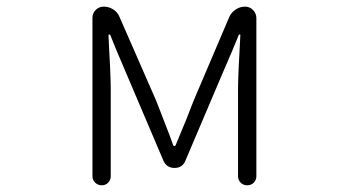

<svg xmlns="http://www.w3.org/2000/svg" viewBox="-20 -553 1040 573"><path d="M255.9 -27.3V-499Q255.9 -513.7 265.6 -523.4Q275.4 -533.2 290 -533.2Q304.7 -533.2 317.9 -524.9Q331.1 -516.6 336.9 -502L446.3 -252Q452.1 -236.3 470.2 -190.4Q488.3 -144.5 497.1 -119.1Q498 -117.2 500.5 -117.2Q502.9 -117.2 503.9 -119.1Q541 -207 557.6 -252L664.1 -502Q669.9 -515.6 683.1 -524.4Q696.3 -533.2 710.9 -533.2Q725.6 -533.2 735.4 -522.9Q745.1 -512.7 745.1 -499V-27.3Q745.1 -15.6 737.3 -7.8Q729.5 0 717.8 0Q706.1 0 698.2 -7.8Q690.4 -15.6 690.4 -27.3V-288.1Q690.4 -326.2 697.3 -448.2Q697.3 -450.2 695.3 -450.2Q693.4 -450.2 692.4 -448.2Q679.7 -416 644.5 -335L533.2 -73.2Q524.4 -51.8 501 -51.8Q477.5 -51.8 467.8 -73.2L356.4 -335Q323.2 -412.1 309.6 -447.3Q308.6 -450.2 306.2 -450.2Q303.7 -450.2 303.7 -447.3Q310.5 -326.2 310.5 -288.1V-27.3Q310.5 -15.6 302.7 -7.8Q294.9 0 283.7 0Q272.5 0 264.2 -7.8Q255.9 -15.6 255.9 -27.3Z"/></svg>

Font: Gen Jyuu Gothic L Monospace Light
Style: Regular
Weight: 300
Designer: [Source Han Sans]
Ryoko NISHIZUKA  (kana & ideographs); Paul D. Hunt (Latin, Greek & Cyrillic); Wenlong ZHANG  (bopomofo
Version: Version 1.002.20150607